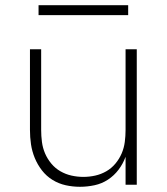

<svg xmlns="http://www.w3.org/2000/svg" viewBox="-20 -709 640 737"><path d="M287 8Q259 8 232 2Q205 -4 181.5 -18.5Q158 -33 141 -55Q124 -77 113.5 -102.5Q103 -128 99 -155Q95 -182 95 -210V-520H138V-210Q138 -187 141 -164Q144 -141 153 -120Q162 -99 177 -81Q192 -63 212 -51.5Q232 -40 254.5 -35Q277 -30 300 -30Q323 -30 345.5 -35Q368 -40 388 -51.5Q408 -63 423 -81Q438 -99 447 -120Q456 -141 459 -164Q462 -187 462 -210V-520H505V0H462V-107Q452 -80 435 -57.5Q418 -35 394.5 -19.5Q371 -4 343 2Q315 8 287 8ZM128 -651V-689H472V-651Z"/></svg>

Font: Iosevka SS04 XLt Ex
Style: Regular
Weight: 200
Width: 7
Monospace: yes
Designer: Belleve Invis
Foundry: Belleve Invis
Version: Version 19.0.0; ttfautohint (v1.8.4)